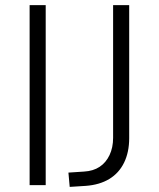

<svg xmlns="http://www.w3.org/2000/svg" viewBox="-20 -725 622 752"><path d="M96 0V-705H159V0ZM253 7 248 -49 309 -53Q345 -55 370 -71.5Q395 -88 409 -117.5Q423 -147 423 -185V-705H486V-184Q486 -129 466 -88Q446 -47 408 -24Q370 -1 316 3Z"/></svg>

Font: Nunito Sans 11pt Light
Style: Regular
Weight: 300
Version: Version 3.101;gftools[0.9.27]